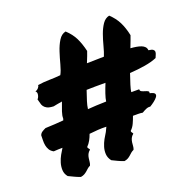

<svg xmlns="http://www.w3.org/2000/svg" viewBox="-128 -849 978 979"><g transform="rotate(-20 361.5 -360.0)"><path d="M623 -279.3Q645.5 -274.4 649.4 -266.6Q653.3 -258.8 646.5 -249.5Q639.6 -240.2 627 -230.5Q614.3 -220.7 602.5 -213.9Q591.8 -215.8 579.6 -210.4Q567.4 -205.1 556.6 -198.2Q543.9 -200.2 530.8 -200.2Q517.6 -200.2 503.9 -200.2Q497.1 -180.7 488.8 -162.6Q480.5 -144.5 466.8 -131.8Q465.8 -127 469.2 -123Q472.7 -119.1 474.6 -114.3Q463.9 -105.5 459.5 -95.7Q455.1 -85.9 453.6 -75.2Q452.1 -64.5 451.7 -54.7Q451.2 -44.9 447.3 -36.1Q438.5 -32.2 431.6 -26.4Q424.8 -20.5 418.5 -14.6Q412.1 -8.8 404.3 -4.4Q396.5 0 384.8 2Q364.3 -4.9 351.6 -11.2Q338.9 -17.6 322.3 -25.4Q308.6 -43 307.1 -62.5Q305.7 -82 311.5 -101.6Q317.4 -121.1 327.1 -138.7Q336.9 -156.2 345.7 -169.9Q352.5 -183.6 357.4 -194.3Q335 -195.3 312 -193.8Q289.1 -192.4 264.6 -189.5Q258.8 -172.9 250.5 -157.7Q242.2 -142.6 230.5 -130.9Q229.5 -126 233.4 -122.1Q237.3 -118.2 239.3 -113.3Q228.5 -104.5 224.1 -94.7Q219.7 -85 218.3 -74.7Q216.8 -64.5 215.8 -54.2Q214.8 -43.9 210.9 -36.1Q202.1 -32.2 195.8 -26.4Q189.5 -20.5 182.6 -14.6Q175.8 -8.8 168 -4.4Q160.2 0 148.4 2Q127.9 -4.9 115.7 -11.2Q103.5 -17.6 85.9 -25.4Q72.3 -42 71.3 -62Q70.3 -82 76.2 -101.6Q82 -121.1 91.8 -138.7Q101.6 -156.2 110.4 -169.9Q98.6 -169.9 86.4 -169.4Q74.2 -168.9 62.5 -168Q47.9 -175.8 41 -187.5Q34.2 -199.2 31.7 -212.4Q29.3 -225.6 29.8 -239.3Q30.3 -252.9 30.3 -266.6Q34.2 -277.3 43.5 -283.2Q52.7 -289.1 63.5 -293.9Q92.8 -294.9 116.2 -296.4Q139.6 -297.9 162.1 -299.8Q163.1 -301.8 163.6 -304.7Q164.1 -307.6 165 -309.6Q164.1 -323.2 171.4 -345.2Q178.7 -367.2 188.5 -392.6Q171.9 -389.6 160.2 -387.7Q148.4 -385.7 140.6 -383.8Q117.2 -384.8 106 -390.6Q94.7 -396.5 88.9 -404.8Q83 -413.1 81.1 -423.3Q79.1 -433.6 75.2 -445.3Q83 -453.1 85.4 -466.8Q87.9 -480.5 79.1 -487.3Q88.9 -489.3 96.7 -498.5Q104.5 -507.8 102.5 -512.7Q132.8 -517.6 165 -518.1Q197.3 -518.6 226.6 -521.5Q237.3 -541 245.6 -572.8Q253.9 -604.5 264.2 -636.2Q274.4 -668 289.6 -692.4Q304.7 -716.8 328.1 -721.7Q357.4 -694.3 372.6 -663.6Q387.7 -632.8 397.5 -590.8Q394.5 -581.1 388.7 -566.4Q382.8 -551.8 375 -532.2Q398.4 -533.2 421.9 -533.2Q445.3 -533.2 467.8 -534.2Q476.6 -555.7 484.4 -585.9Q492.2 -616.2 502.4 -645Q512.7 -673.8 527.3 -695.3Q542 -716.8 564.5 -721.7Q592.8 -695.3 608.4 -664.1Q624 -632.8 632.8 -590.8Q629.9 -581.1 623.5 -564.9Q617.2 -548.8 609.4 -528.3Q625 -527.3 639.6 -524.9Q654.3 -522.5 666 -518.1Q677.7 -513.7 684.6 -506.3Q691.4 -499 692.4 -487.3Q710 -485.4 716.3 -480.5Q722.7 -475.6 723.1 -468.8Q723.6 -461.9 719.7 -453.6Q715.8 -445.3 712.9 -437.5Q685.5 -425.8 647 -419.4Q608.4 -413.1 564.5 -410.2Q553.7 -378.9 545.9 -354Q538.1 -329.1 537.1 -316.4H580.1Q579.1 -307.6 586.9 -303.7Q594.7 -299.8 603.5 -297.4Q612.3 -294.9 619.1 -291.5Q626 -288.1 623 -279.3ZM299.8 -310.5Q319.3 -312.5 345.7 -313.5Q372.1 -314.5 400.4 -315.4Q402.3 -331.1 410.6 -355.5Q418.9 -379.9 429.7 -406.2Q400.4 -406.2 374.5 -406.2Q348.6 -406.2 327.1 -405.3Q316.4 -375 309.1 -351.1Q301.8 -327.1 300.8 -315.4Z"/></g></svg>

Font: Permanent Marker
Style: Regular
Weight: 400
Designer: Font Diner, Inc
Foundry: Font Diner, Inc
Version: Version 1.001